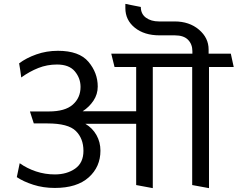

<svg xmlns="http://www.w3.org/2000/svg" viewBox="-20 -958 1230 994"><path d="M803 -847H884Q960 -847 1010 -804.5Q1060 -762 1060 -702V-680H1175Q1179 -663 1182.5 -645.5Q1186 -628 1190 -611H1062V16L975 0V-611H771V16L685 0V-317H422Q459 -295 479.5 -258.5Q500 -222 500 -178Q500 -94 439 -39.5Q378 15 264 15Q204 15 152.5 -1.5Q101 -18 67 -41L82 -113Q120 -86 166.5 -70.5Q213 -55 264 -55Q326 -55 369 -85Q412 -115 412 -177Q412 -241 372.5 -280Q333 -319 226 -319H155Q150 -334 145 -349.5Q140 -365 135 -381H233Q317 -381 357 -416.5Q397 -452 397 -508Q397 -553 367.5 -588.5Q338 -624 275 -624Q224 -624 178.5 -606Q133 -588 90 -557Q88 -575 85 -593.5Q82 -612 79 -630Q116 -658 168.5 -676.5Q221 -695 280 -695Q390 -695 438 -638Q486 -581 486 -510Q486 -470 464 -437Q442 -404 408 -382H685V-611H573L556 -680H976V-693Q976 -729 953.5 -752Q931 -775 885 -775H806Q727 -775 678 -814.5Q629 -854 629 -916V-938Q648 -934 668.5 -930Q689 -926 709 -922Q709 -886 735.5 -866.5Q762 -847 803 -847Z"/></svg>

Font: Palanquin
Style: Regular
Weight: 400
Designer: Pria Ravichandran
Version: Version 1.0.4